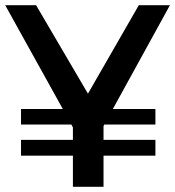

<svg xmlns="http://www.w3.org/2000/svg" viewBox="-20 -720 675 740"><path d="M635 -700 415 -300H579V-240H382L379 -234V-181H579V-120H379V0H261V-120H61V-181H261V-229L255 -240H61V-300H222L0 -700H119L319 -359L515 -700Z"/></svg>

Font: Montserrat-Arabic
Style: Regular
Weight: 400
Designer: Mohamed Gaber
Foundry: Kief Type Foundry
Version: Version 5.008;PS 005.008;hotconv 1.0.88;makeotf.lib2.5.64775